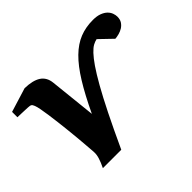

<svg xmlns="http://www.w3.org/2000/svg" viewBox="-114 -683 879 879"><g transform="rotate(-45 325.5 -244.0)"><path d="M561 -500Q586.9 -500 604.2 -493.4Q621.6 -486.8 632.1 -476.6Q642.6 -466.3 647 -454.1Q651.4 -441.9 651.4 -431.2Q651.4 -413.1 643.6 -401.1Q635.7 -389.2 624 -381.8Q612.3 -374.5 598.6 -370.8Q585 -367.2 573.2 -366.2L511.2 -425.8Q499 -423.3 485.8 -416.3Q472.7 -409.2 456.3 -391.8Q439.9 -374.5 419.4 -344.7Q398.9 -314.9 371.8 -267.1Q344.7 -219.2 310.5 -150.6Q276.4 -82 232.9 12.2H113.8Q126.5 -13.7 132.3 -33Q138.2 -52.2 137.2 -67.9Q137.2 -69.3 136.2 -82.8Q135.3 -96.2 133.5 -117.4Q131.8 -138.7 129.4 -165.8Q127 -192.9 123.8 -221.9Q120.6 -251 117.2 -280.3Q113.8 -309.6 110.1 -335Q106.4 -360.4 102.8 -379.9Q99.1 -399.4 95.2 -409.2Q92.8 -415 90.6 -418.5Q88.4 -421.9 85.2 -423.6Q82 -425.3 77.6 -425.8Q73.2 -426.3 66.9 -426.8Q56.6 -427.2 45.9 -427.7Q36.6 -428.2 25.1 -428.5Q13.7 -428.7 2 -429.2V-463.9L119.1 -500Q170.9 -499 198.5 -481Q226.1 -462.9 230 -424.8L253.9 -199.2Q293.9 -283.7 329.6 -341.3Q365.2 -398.9 401.1 -434.1Q437 -469.2 475.8 -484.6Q514.6 -500 561 -500Z"/></g></svg>

Font: Charis SIL CyrE
Style: Bold Italic
Weight: 700
Italic angle: -11°
Foundry: SIL International
Version: Version 5.000